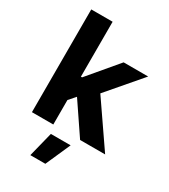

<svg xmlns="http://www.w3.org/2000/svg" viewBox="-228 -836 1039 1177"><g transform="rotate(30 291.0 -247.0)"><path d="M60.4 0H211.6V-173.3L252.5 -219.8L401.3 0H578.5L365.8 -309.3L568.2 -545.5H394.5L219.8 -338.4H211.6V-727.3H60.4ZM183.6 233H289.8L367.5 57.5H227.6Z"/></g></svg>

Font: Magic Ui Pro
Style: Bold
Weight: 700
Designer: Stefan Endress, Andreas Faust
Version: Version 1.000;FEAKit 1.0